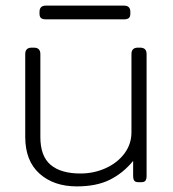

<svg xmlns="http://www.w3.org/2000/svg" viewBox="-20 -650 618 685"><path d="M121 -601V-608Q121 -630 144 -630H422Q445 -630 445 -608V-601Q445 -590 439.5 -585.5Q434 -581 422 -581H144Q132 -581 126.5 -585.5Q121 -590 121 -601ZM70 -162V-457Q70 -480 93 -480H101Q124 -480 124 -457V-161Q124 -93 160.5 -62Q197 -31 267 -31Q315 -31 357 -50Q399 -69 424 -102.5Q449 -136 449 -178V-457Q449 -480 472 -480H480Q503 -480 503 -457V-23Q503 -11 499 -5.5Q495 0 484 0H474Q463 0 459 -5.5Q455 -11 455 -23V-76Q419 -32 371.5 -8.5Q324 15 254 15Q172 15 121 -30.5Q70 -76 70 -162Z"/></svg>

Font: Mitr ExtraLight
Style: Regular
Weight: 250
Designer: Thanarat Vachiruckul
Foundry: Cadson Demak Co.,Ltd.
Version: Version 1.000